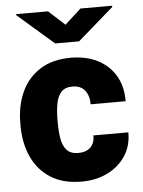

<svg xmlns="http://www.w3.org/2000/svg" viewBox="-54 -793 628 846"><g transform="rotate(-5 260.0 -370.0)"><path d="M269.5 -117.2Q304.2 -117.2 323.5 -136Q342.8 -154.8 341.8 -188.5H496.6Q497.1 -128.9 467.5 -84.2Q438 -39.6 387.5 -14.9Q336.9 9.8 273.4 9.8Q190.9 9.8 136 -25.4Q81.1 -60.5 53.5 -121.3Q25.9 -182.1 25.9 -258.3V-269.5Q25.9 -346.2 53.2 -406.7Q80.6 -467.3 135.5 -502.7Q190.4 -538.1 272.5 -538.1Q338.4 -538.1 388.9 -513.2Q439.5 -488.3 468.3 -440.9Q497.1 -393.6 496.6 -326.2H341.8Q342.8 -361.8 324.5 -386.5Q306.2 -411.1 268.6 -411.1Q234.9 -411.1 218 -391.6Q201.2 -372.1 195.8 -339.8Q190.4 -307.6 190.4 -269.5V-258.3Q190.4 -219.2 195.8 -187.3Q201.2 -155.3 218.3 -136.2Q235.4 -117.2 269.5 -117.2ZM190.4 -750.5 262.2 -685.1 334 -750.5H474.1V-745.1L315.4 -606.9H209.5L49.3 -746.1V-750.5Z"/></g></svg>

Font: Vazirmatn FD Black
Style: Regular
Weight: 900
Designer: Saber Rastikerdar
Foundry: Saber Rastikerdar
Version: Version 33.003